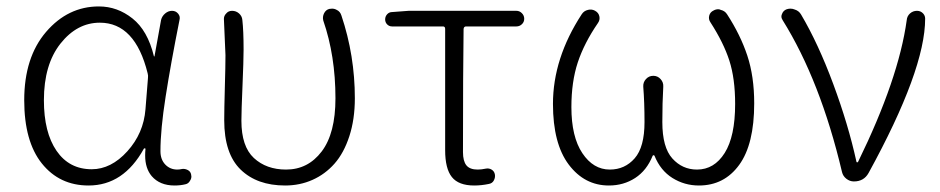

<svg xmlns="http://www.w3.org/2000/svg" viewBox="-20 -567 2937 600"><path d="M256.8 12.7Q166 12.7 110.8 -56.2Q55.7 -125 55.7 -253.9Q55.7 -387.7 124 -467.3Q192.4 -546.9 289.1 -546.9Q346.7 -546.9 394 -509.3Q441.4 -471.7 460.9 -391.6Q460.9 -390.6 461.9 -390.6Q462.9 -390.6 462.9 -391.6L483.4 -504.9Q486.3 -516.6 496.1 -524.9Q505.9 -533.2 517.6 -533.2Q529.3 -533.2 536.6 -524.4Q543.9 -515.6 541 -504.9Q513.7 -368.2 497.6 -265.1Q481.4 -162.1 481.4 -94.7Q481.4 -68.4 496.6 -52.7Q511.7 -37.1 534.2 -37.1Q541 -37.1 549.8 -39.1Q558.6 -40 566.9 -35.6Q575.2 -31.2 577.1 -22.5Q578.1 -18.6 578.1 -15.6Q578.1 -8.8 574.2 -2.9Q569.3 6.8 559.6 8.8Q543.9 12.7 525.4 12.7Q479.5 12.7 454.1 -16.6Q433.6 -41 433.6 -81.1Q433.6 -90.8 434.6 -101.6Q434.6 -103.5 432.6 -103.5Q430.7 -103.5 429.7 -102.5Q366.2 12.7 256.8 12.7ZM266.6 -38.1Q327.1 -38.1 377.9 -94.2Q428.7 -150.4 434.6 -225.6L442.4 -323.2Q443.4 -331.1 441.4 -337.9Q402.3 -496.1 292 -496.1Q220.7 -496.1 168.9 -430.7Q117.2 -365.2 117.2 -253.9Q117.2 -153.3 156.7 -95.7Q196.3 -38.1 266.6 -38.1Z M871.1 12.7Q783.2 12.7 731.9 -37.1Q680.7 -86.9 680.7 -191.4Q680.7 -224.6 682.6 -293Q684.6 -361.3 684.6 -394.5L679.7 -507.8Q679.7 -517.6 686.5 -524.4Q693.4 -533.2 705.1 -533.2Q717.8 -533.2 727.1 -524.9Q736.3 -516.6 737.3 -504.9Q741.2 -470.7 741.2 -412.1Q741.2 -377.9 737.8 -298.8Q734.4 -219.7 734.4 -189.5Q734.4 -109.4 773.4 -73.2Q812.5 -37.1 874 -37.1Q942.4 -37.1 985.4 -93.8Q1028.3 -150.4 1028.3 -259.8Q1028.3 -392.6 990.2 -502.9Q987.3 -514.6 992.7 -525.4Q998 -536.1 1008.8 -539.1Q1013.7 -540 1017.6 -540Q1025.4 -540 1032.2 -536.1Q1043 -531.2 1046.9 -518.6Q1088.9 -393.6 1088.9 -259.8Q1088.9 -194.3 1071.8 -141.6Q1054.7 -88.9 1025.4 -55.7Q996.1 -22.5 956.5 -4.9Q917 12.7 871.1 12.7Z M1461.9 12.7Q1413.1 12.7 1392.1 -13.7Q1371.1 -40 1371.1 -97.7V-476.6Q1371.1 -484.4 1364.3 -484.4H1205.1Q1196.3 -484.4 1189.9 -490.7Q1183.6 -497.1 1183.6 -506.3Q1183.6 -515.6 1189.9 -522.5Q1196.3 -529.3 1205.1 -529.3L1256.8 -533.2H1593.8Q1603.5 -533.2 1610.8 -525.9Q1618.2 -518.6 1618.2 -508.3Q1618.2 -498 1610.8 -491.2Q1603.5 -484.4 1593.8 -484.4H1436.5Q1429.7 -484.4 1428.7 -476.6Q1426.8 -345.7 1426.8 -91.8Q1426.8 -63.5 1437.5 -50.3Q1448.2 -37.1 1472.7 -37.1Q1484.4 -37.1 1498 -40Q1507.8 -42 1516.1 -37.1Q1524.4 -32.2 1526.4 -22.5Q1528.3 -12.7 1523.4 -3.4Q1518.6 5.9 1507.8 7.8Q1484.4 12.7 1461.9 12.7Z M1882.8 12.7Q1806.6 12.7 1757.3 -52.7Q1708 -118.2 1708 -242.2Q1708 -384.8 1797.9 -522.5Q1804.7 -533.2 1817.4 -536.1Q1821.3 -537.1 1825.2 -537.1Q1833 -537.1 1839.8 -533.2Q1850.6 -527.3 1853 -516.1Q1855.5 -504.9 1848.6 -495.1Q1805.7 -432.6 1785.6 -372.1Q1765.6 -311.5 1765.6 -232.4Q1765.6 -139.6 1799.8 -88.4Q1834 -37.1 1885.7 -37.1Q1932.6 -37.1 1963.4 -72.3Q1994.1 -107.4 1994.1 -185.5Q1994.1 -247.1 1990.2 -295.9Q1989.3 -309.6 1998.5 -319.8Q2007.8 -330.1 2021.5 -330.1Q2035.2 -330.1 2044.4 -319.8Q2053.7 -309.6 2052.7 -295.9Q2049.8 -246.1 2049.8 -185.5Q2049.8 -106.4 2081.1 -71.8Q2112.3 -37.1 2158.2 -37.1Q2211.9 -37.1 2244.6 -88.9Q2277.3 -140.6 2277.3 -242.2Q2277.3 -321.3 2259.3 -377.4Q2241.2 -433.6 2200.2 -497.1Q2193.4 -506.8 2196.3 -518.1Q2199.2 -529.3 2210 -534.2Q2216.8 -538.1 2224.6 -538.1Q2228.5 -538.1 2232.4 -536.1Q2245.1 -533.2 2252 -522.5Q2293.9 -458 2315.4 -393.1Q2336.9 -328.1 2336.9 -244.1Q2336.9 -116.2 2290 -51.8Q2243.2 12.7 2164.1 12.7Q2119.1 12.7 2081.5 -10.7Q2043.9 -34.2 2025.4 -80.1Q2024.4 -82 2022.5 -82Q2020.5 -82 2019.5 -80.1Q2001 -34.2 1964.8 -10.7Q1928.7 12.7 1882.8 12.7Z M2694.3 -26.4Q2679.7 0 2648.4 0Q2635.7 0 2625 -8.3Q2614.3 -16.6 2611.3 -29.3Q2543.9 -314.5 2425.8 -503.9Q2421.9 -509.8 2421.9 -515.6Q2421.9 -519.5 2423.8 -523.4Q2427.7 -534.2 2438.5 -538.1Q2444.3 -540 2450.2 -540Q2457 -540 2463.9 -537.1Q2476.6 -533.2 2483.4 -521.5Q2537.1 -430.7 2584 -304.2Q2630.9 -177.7 2656.2 -62.5Q2656.2 -59.6 2658.7 -59.6Q2661.1 -59.6 2662.1 -62.5Q2788.1 -320.3 2813.5 -503.9Q2814.5 -516.6 2823.7 -524.9Q2833 -533.2 2845.7 -533.2Q2857.4 -533.2 2865.2 -524.4Q2871.1 -517.6 2871.1 -508.8Q2871.1 -348.6 2694.3 -26.4Z"/></svg>

Font: irohamaru Light
Style: Regular
Weight: 200
Designer: [Source Han Sans]
Ryoko NISHIZUKA  (kana & ideographs); Paul D. Hunt (Latin, Greek & Cyrillic); Wenlong ZHANG  (bopomofo
Version: Version 1.01